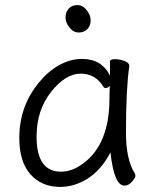

<svg xmlns="http://www.w3.org/2000/svg" viewBox="-20 -718 615 756"><path d="M470 13Q429 13 415 -118Q378 -48 325.5 -15Q273 18 217 18Q144 18 100 -31.5Q56 -81 56 -175Q56 -300 134 -394Q169 -437 213 -461.5Q257 -486 303 -486Q381 -486 413 -420V-475Q413 -485 432 -485Q451 -485 470 -478Q489 -471 489 -459V-457Q476 -368 476 -195Q476 -90 511 -35Q513 -31 513 -24.5Q513 -18 499.5 -2.5Q486 13 470 13ZM124 -180Q124 -42 220 -42Q264 -42 307 -74Q411 -150 411 -330Q411 -355 412 -380Q403 -371 397 -371Q391 -371 388 -375Q357 -428 297.5 -428Q238 -428 181 -356Q124 -284 124 -180ZM284.5 -698Q306 -698 321.5 -678Q337 -658 337 -637.5Q337 -617 324 -603.5Q311 -590 290 -590Q269 -590 253.5 -609.5Q238 -629 238 -649.5Q238 -670 250.5 -684Q263 -698 284.5 -698Z"/></svg>

Font: LXGW Bright GB
Style: Regular
Weight: 400
Designer: Christian Thalmann (Catharsis Fonts)
Foundry: LXGW / Christian Thalmann (Catharsis Fonts) / Fontworks Inc.
Version: Version 5.510